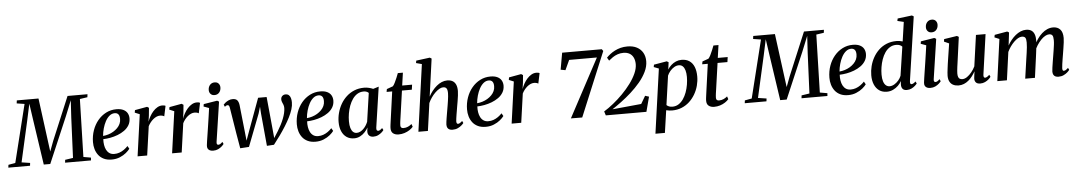

<svg xmlns="http://www.w3.org/2000/svg" viewBox="-84 -1359 12071 2153"><g transform="rotate(-5 5952.0 -282.0)"><path d="M-38 0 -34 -31.5 44.5 -46 205.5 -696 118 -709.5 122.5 -743H366.5L431 -253L446 -139.5L490 -256.5L693.5 -743H918L914 -709.5L828.5 -697L811 -46L895 -31.5L892.5 0H601L604.5 -32L694 -45.5L714 -497.5L725.5 -692L655 -517.5L434 0H361L286 -507.5L259 -694L219 -507.5L115 -46L210 -31.5L206.5 0Z M1332 -93Q1317.5 -72.5 1288.2 -48.2Q1259 -24 1217.8 -6.8Q1176.5 10.5 1125.5 10.5Q1074.5 10.5 1037.8 -7Q1001 -24.5 977.8 -54.5Q954.5 -84.5 943.2 -122.8Q932 -161 932.5 -202.5Q933 -273 955 -335.2Q977 -397.5 1016.5 -445Q1056 -492.5 1109.2 -519.8Q1162.5 -547 1225.5 -547Q1273 -547 1303.5 -532.2Q1334 -517.5 1348.8 -492Q1363.5 -466.5 1364 -433.5Q1364 -389.5 1343.8 -355.8Q1323.5 -322 1289.5 -297.8Q1255.5 -273.5 1214.2 -257.8Q1173 -242 1130.2 -234.2Q1087.5 -226.5 1050.5 -225.5Q1048.5 -191.5 1053.5 -160Q1058.5 -128.5 1071.2 -103.8Q1084 -79 1106 -64.2Q1128 -49.5 1159.5 -49.5Q1190.5 -49.5 1217.8 -59.2Q1245 -69 1269.2 -86Q1293.5 -103 1314 -125ZM1203.5 -504.5Q1170.5 -504.5 1144 -482.5Q1117.5 -460.5 1098.2 -424.8Q1079 -389 1067 -346.2Q1055 -303.5 1051.5 -261.5Q1081.5 -264 1111.5 -273.2Q1141.5 -282.5 1168 -298.2Q1194.5 -314 1215 -334.8Q1235.5 -355.5 1247 -381.2Q1258.5 -407 1258 -436Q1258 -470.5 1244 -487.5Q1230 -504.5 1203.5 -504.5Z M1417 0 1482.5 -468.5 1428 -491 1433 -519 1571.5 -544 1591.5 -531 1583 -444 1573 -375.5Q1583 -404.5 1599.5 -434.5Q1616 -464.5 1638 -489.2Q1660 -514 1686.5 -529.2Q1713 -544.5 1742.5 -544.5Q1755.5 -544.5 1764.8 -542.5Q1774 -540.5 1778.5 -537L1754 -420.5Q1749.5 -425 1736.5 -429Q1723.5 -433 1706.5 -433Q1686 -433 1666.2 -424Q1646.5 -415 1628.5 -399.8Q1610.5 -384.5 1595.8 -365.2Q1581 -346 1571 -325.5L1525 0Z M1805.5 0 1871 -468.5 1816.5 -491 1821.5 -519 1960 -544 1980 -531 1971.5 -444 1961.5 -375.5Q1971.5 -404.5 1988 -434.5Q2004.5 -464.5 2026.5 -489.2Q2048.5 -514 2075 -529.2Q2101.5 -544.5 2131 -544.5Q2144 -544.5 2153.2 -542.5Q2162.5 -540.5 2167 -537L2142.5 -420.5Q2138 -425 2125 -429Q2112 -433 2095 -433Q2074.5 -433 2054.8 -424Q2035 -415 2017 -399.8Q1999 -384.5 1984.2 -365.2Q1969.5 -346 1959.5 -325.5L1913.5 0Z M2268 10.5Q2246.5 10.5 2230.8 3.5Q2215 -3.5 2207 -18.5Q2199 -33.5 2202 -57Q2203.5 -72.5 2208.2 -104Q2213 -135.5 2219.8 -178.8Q2226.5 -222 2234 -271.2Q2241.5 -320.5 2249 -371.8Q2256.5 -423 2263 -470L2202.5 -492L2207 -519L2360 -544L2380.5 -532L2313.5 -84.5Q2310.5 -66 2316 -58.2Q2321.5 -50.5 2330 -50.5Q2340.5 -50.5 2351.2 -56.2Q2362 -62 2378 -78.5L2389.5 -54.5Q2382 -43.5 2365.2 -28.2Q2348.5 -13 2324 -1.2Q2299.5 10.5 2268 10.5ZM2336 -609Q2309 -609 2292.5 -627Q2276 -645 2276.5 -671.5Q2277 -706 2297 -728.5Q2317 -751 2349.5 -751Q2378.5 -751 2394 -733Q2409.5 -715 2409.5 -690Q2409.5 -655 2389.8 -632Q2370 -609 2336 -609Z M2571.5 10 2543 -155.5 2495.5 -450Q2492.5 -468.5 2487.2 -476Q2482 -483.5 2472.5 -483.5Q2463 -484 2455.5 -479.2Q2448 -474.5 2440.5 -468.5L2429.5 -493.5Q2436.5 -502 2451.8 -514.5Q2467 -527 2488.5 -536.8Q2510 -546.5 2534 -546.5Q2571 -546.5 2586.5 -527.2Q2602 -508 2606.5 -473L2638.5 -174.5L2649.5 -69L2688.5 -176.5L2820.5 -536.5H2916.5L2952 -168.5L2961 -70.5L3008.5 -145.5Q3029.5 -179.5 3046.5 -212.8Q3063.5 -246 3076 -278Q3088.5 -310 3095.5 -340Q3102.5 -370 3103 -397Q3103 -417.5 3096.8 -433.5Q3090.5 -449.5 3084 -464.2Q3077.5 -479 3077.5 -495Q3077.5 -518.5 3092.5 -533Q3107.5 -547.5 3130 -547.5Q3153 -547.5 3167 -535Q3181 -522.5 3187.2 -501Q3193.5 -479.5 3193.5 -453Q3194 -416.5 3180.8 -374.2Q3167.5 -332 3144.2 -286Q3121 -240 3090.5 -191.2Q3060 -142.5 3024.8 -93.2Q2989.5 -44 2952 4L2872 9L2837.5 -360L2833 -435L2810.5 -359.5L2670.5 3.5Z M3626.5 -93Q3612 -72.5 3582.8 -48.2Q3553.5 -24 3512.2 -6.8Q3471 10.5 3420 10.5Q3369 10.5 3332.2 -7Q3295.5 -24.5 3272.2 -54.5Q3249 -84.5 3237.8 -122.8Q3226.5 -161 3227 -202.5Q3227.5 -273 3249.5 -335.2Q3271.5 -397.5 3311 -445Q3350.5 -492.5 3403.8 -519.8Q3457 -547 3520 -547Q3567.5 -547 3598 -532.2Q3628.5 -517.5 3643.2 -492Q3658 -466.5 3658.5 -433.5Q3658.5 -389.5 3638.2 -355.8Q3618 -322 3584 -297.8Q3550 -273.5 3508.8 -257.8Q3467.5 -242 3424.8 -234.2Q3382 -226.5 3345 -225.5Q3343 -191.5 3348 -160Q3353 -128.5 3365.8 -103.8Q3378.5 -79 3400.5 -64.2Q3422.5 -49.5 3454 -49.5Q3485 -49.5 3512.2 -59.2Q3539.5 -69 3563.8 -86Q3588 -103 3608.5 -125ZM3498 -504.5Q3465 -504.5 3438.5 -482.5Q3412 -460.5 3392.8 -424.8Q3373.5 -389 3361.5 -346.2Q3349.5 -303.5 3346 -261.5Q3376 -264 3406 -273.2Q3436 -282.5 3462.5 -298.2Q3489 -314 3509.5 -334.8Q3530 -355.5 3541.5 -381.2Q3553 -407 3552.5 -436Q3552.5 -470.5 3538.5 -487.5Q3524.5 -504.5 3498 -504.5Z M4111.5 -88.5Q4108.5 -66.5 4114.5 -58.2Q4120.5 -50 4130.5 -50Q4139.5 -50 4150.8 -56.5Q4162 -63 4176 -77L4188.5 -53.5Q4182 -43.5 4165.8 -28.5Q4149.5 -13.5 4125.2 -1.5Q4101 10.5 4070.5 10.5Q4039 10.5 4022.2 -7.5Q4005.5 -25.5 4007.5 -59L4013 -98Q3998.5 -71 3975.2 -46Q3952 -21 3921.5 -5.2Q3891 10.5 3854.5 10.5Q3805 10.5 3769.5 -14Q3734 -38.5 3715 -82.8Q3696 -127 3696 -186Q3696 -237.5 3709.5 -289Q3723 -340.5 3749.2 -386.5Q3775.5 -432.5 3814 -468.2Q3852.5 -504 3902.8 -524.8Q3953 -545.5 4014.5 -545.5Q4040.5 -545.5 4067.2 -539.2Q4094 -533 4115 -523.5L4178.5 -543ZM4061.5 -482.5Q4052.5 -492 4038.2 -497.8Q4024 -503.5 4005.5 -503.5Q3965.5 -503.5 3934.5 -484.5Q3903.5 -465.5 3880.5 -432.8Q3857.5 -400 3842.2 -358.5Q3827 -317 3819.5 -272.5Q3812 -228 3812 -185Q3812 -138 3821.8 -107.8Q3831.5 -77.5 3848.5 -62.8Q3865.5 -48 3888 -48Q3908 -48 3927 -57.2Q3946 -66.5 3962.8 -82.5Q3979.5 -98.5 3992.8 -119Q4006 -139.5 4015 -161.5Z M4392 -177.5Q4388.5 -156 4386.5 -140.2Q4384.5 -124.5 4383.2 -112Q4382 -99.5 4382 -88Q4382 -71.5 4390.8 -63.8Q4399.5 -56 4414.5 -56Q4443.5 -56 4467 -67Q4490.5 -78 4508 -93.5L4519 -61.5Q4503 -42.5 4477.8 -26Q4452.5 -9.5 4421 0.5Q4389.5 10.5 4354.5 10.5Q4317 10.5 4293 -8.2Q4269 -27 4270 -68.5Q4270 -74.5 4270.8 -83.8Q4271.5 -93 4273.2 -106Q4275 -119 4277.2 -135.8Q4279.5 -152.5 4282.5 -174L4324.5 -476.5H4261.5L4267.5 -508L4337 -533Q4348.5 -545 4361.2 -570.8Q4374 -596.5 4385.8 -625.2Q4397.5 -654 4405.5 -675.5H4462.5L4442 -532.5H4553.5L4545.5 -476.5H4434.5Z M4962.5 10.5Q4940.5 10.5 4926 3.2Q4911.5 -4 4904.5 -18Q4897.5 -32 4897.5 -53Q4898 -65.5 4900.5 -85Q4903 -104.5 4906.8 -127.8Q4910.5 -151 4914.8 -175.8Q4919 -200.5 4923 -223.5Q4927 -246.5 4931 -271Q4935 -295.5 4938.5 -319.5Q4942 -343.5 4944.2 -365Q4946.5 -386.5 4946.5 -404Q4946.5 -429.5 4941.2 -444.5Q4936 -459.5 4925.2 -466Q4914.5 -472.5 4897.5 -472.5Q4877 -472.5 4853.8 -459.2Q4830.5 -446 4807 -423.2Q4783.5 -400.5 4763 -371.2Q4742.5 -342 4728.5 -310.5L4685 0H4578L4683 -753L4618.5 -770L4623.5 -797L4777.5 -817L4797 -805L4738.5 -382Q4756 -415 4779 -444.2Q4802 -473.5 4829.2 -496.5Q4856.5 -519.5 4886.8 -532.5Q4917 -545.5 4949.5 -545.5Q4984 -545.5 5008.5 -532Q5033 -518.5 5046 -490.2Q5059 -462 5059 -417.5Q5059 -397 5055.2 -367.2Q5051.5 -337.5 5046 -304.5Q5040.5 -271.5 5035 -241.5Q5032 -221 5028 -198.5Q5024 -176 5020.5 -154.2Q5017 -132.5 5014.5 -113.5Q5012 -94.5 5011 -80.5Q5011 -64 5015.8 -57Q5020.5 -50 5028.5 -50Q5038 -50 5049.2 -56.5Q5060.5 -63 5077 -78L5088.5 -54Q5081 -43.5 5064 -28.5Q5047 -13.5 5021.5 -1.5Q4996 10.5 4962.5 10.5Z M5542.5 -93Q5528 -72.5 5498.8 -48.2Q5469.5 -24 5428.2 -6.8Q5387 10.5 5336 10.5Q5285 10.5 5248.2 -7Q5211.5 -24.5 5188.2 -54.5Q5165 -84.5 5153.8 -122.8Q5142.5 -161 5143 -202.5Q5143.5 -273 5165.5 -335.2Q5187.5 -397.5 5227 -445Q5266.5 -492.5 5319.8 -519.8Q5373 -547 5436 -547Q5483.5 -547 5514 -532.2Q5544.5 -517.5 5559.2 -492Q5574 -466.5 5574.5 -433.5Q5574.5 -389.5 5554.2 -355.8Q5534 -322 5500 -297.8Q5466 -273.5 5424.8 -257.8Q5383.5 -242 5340.8 -234.2Q5298 -226.5 5261 -225.5Q5259 -191.5 5264 -160Q5269 -128.5 5281.8 -103.8Q5294.5 -79 5316.5 -64.2Q5338.5 -49.5 5370 -49.5Q5401 -49.5 5428.2 -59.2Q5455.5 -69 5479.8 -86Q5504 -103 5524.5 -125ZM5414 -504.5Q5381 -504.5 5354.5 -482.5Q5328 -460.5 5308.8 -424.8Q5289.5 -389 5277.5 -346.2Q5265.5 -303.5 5262 -261.5Q5292 -264 5322 -273.2Q5352 -282.5 5378.5 -298.2Q5405 -314 5425.5 -334.8Q5446 -355.5 5457.5 -381.2Q5469 -407 5468.5 -436Q5468.5 -470.5 5454.5 -487.5Q5440.5 -504.5 5414 -504.5Z M5627.5 0 5693 -468.5 5638.5 -491 5643.5 -519 5782 -544 5802 -531 5793.5 -444 5783.5 -375.5Q5793.5 -404.5 5810 -434.5Q5826.5 -464.5 5848.5 -489.2Q5870.5 -514 5897 -529.2Q5923.5 -544.5 5953 -544.5Q5966 -544.5 5975.2 -542.5Q5984.5 -540.5 5989 -537L5964.5 -420.5Q5960 -425 5947 -429Q5934 -433 5917 -433Q5896.5 -433 5876.8 -424Q5857 -415 5839 -399.8Q5821 -384.5 5806.2 -365.2Q5791.5 -346 5781.5 -325.5L5735.5 0Z M6644.5 -655.5H6332L6281 -544.5L6227.5 -554.5L6261 -743H6707L6722 -722L6422 0.5L6294.5 -0.5Z M6687.5 0 6673 -45.5Q6724 -76.5 6779.2 -121Q6834.5 -165.5 6886.5 -218.2Q6938.5 -271 6980.5 -327.5Q7022.5 -384 7047.2 -439.2Q7072 -494.5 7072 -543.5Q7071.5 -587.5 7056.2 -618.5Q7041 -649.5 7012.8 -665.5Q6984.5 -681.5 6945 -681.5Q6909.5 -681.5 6879 -670.8Q6848.5 -660 6823.5 -643Q6798.5 -626 6778 -608.5L6757.5 -643.5Q6775.5 -662.5 6799.5 -681.2Q6823.5 -700 6853.2 -715.2Q6883 -730.5 6918.5 -739.8Q6954 -749 6995 -749Q7058 -749 7102 -725.8Q7146 -702.5 7169 -661.5Q7192 -620.5 7192 -566.5Q7192 -507.5 7163.2 -448Q7134.5 -388.5 7087.2 -332.2Q7040 -276 6983.5 -225.5Q6927 -175 6870.5 -133.2Q6814 -91.5 6768 -61.5L7094 -93L7145.5 -180.5L7188.5 -167L7144.5 0Z M7224 253.5 7326 -471.5 7270 -493 7275 -519.5 7421 -544.5 7441 -532.5 7430 -451Q7446 -477.5 7470 -499.2Q7494 -521 7523.8 -533.8Q7553.5 -546.5 7587 -546.5Q7640 -546.5 7675.5 -522.2Q7711 -498 7729 -453Q7747 -408 7747 -345.5Q7747 -294 7733.5 -243Q7720 -192 7693.5 -146.5Q7667 -101 7628.8 -65.5Q7590.5 -30 7541 -10Q7491.5 10 7432 10Q7416 10 7399.2 7.5Q7382.5 5 7367 1.5L7330.5 253.5ZM7375 -56Q7386 -45 7402.5 -38.5Q7419 -32 7441 -32Q7479.5 -32 7510 -51.5Q7540.5 -71 7563.2 -103.8Q7586 -136.5 7601 -177.8Q7616 -219 7623.5 -263.8Q7631 -308.5 7631 -350.5Q7631 -393.5 7622 -424.5Q7613 -455.5 7595.5 -472Q7578 -488.5 7552 -488.5Q7525 -488.5 7499.2 -473.2Q7473.5 -458 7453 -433.8Q7432.5 -409.5 7421.5 -383Z M7944.5 -177.5Q7941 -156 7939 -140.2Q7937 -124.5 7935.8 -112Q7934.5 -99.5 7934.5 -88Q7934.5 -71.5 7943.2 -63.8Q7952 -56 7967 -56Q7996 -56 8019.5 -67Q8043 -78 8060.5 -93.5L8071.5 -61.5Q8055.5 -42.5 8030.2 -26Q8005 -9.5 7973.5 0.5Q7942 10.5 7907 10.5Q7869.5 10.5 7845.5 -8.2Q7821.5 -27 7822.5 -68.5Q7822.5 -74.5 7823.2 -83.8Q7824 -93 7825.8 -106Q7827.5 -119 7829.8 -135.8Q7832 -152.5 7835 -174L7877 -476.5H7814L7820 -508L7889.5 -533Q7901 -545 7913.8 -570.8Q7926.5 -596.5 7938.2 -625.2Q7950 -654 7958 -675.5H8015L7994.5 -532.5H8106L8098 -476.5H7987Z M8251.5 0 8255.5 -31.5 8334 -46 8495 -696 8407.5 -709.5 8412 -743H8656L8720.5 -253L8735.5 -139.5L8779.5 -256.5L8983 -743H9207.5L9203.5 -709.5L9118 -697L9100.5 -46L9184.5 -31.5L9182 0H8890.5L8894 -32L8983.5 -45.5L9003.5 -497.5L9015 -692L8944.5 -517.5L8723.5 0H8650.5L8575.5 -507.5L8548.5 -694L8508.5 -507.5L8404.5 -46L8499.5 -31.5L8496 0Z M9621.5 -93Q9607 -72.5 9577.8 -48.2Q9548.5 -24 9507.2 -6.8Q9466 10.5 9415 10.5Q9364 10.5 9327.2 -7Q9290.5 -24.5 9267.2 -54.5Q9244 -84.5 9232.8 -122.8Q9221.5 -161 9222 -202.5Q9222.5 -273 9244.5 -335.2Q9266.5 -397.5 9306 -445Q9345.5 -492.5 9398.8 -519.8Q9452 -547 9515 -547Q9562.5 -547 9593 -532.2Q9623.5 -517.5 9638.2 -492Q9653 -466.5 9653.5 -433.5Q9653.5 -389.5 9633.2 -355.8Q9613 -322 9579 -297.8Q9545 -273.5 9503.8 -257.8Q9462.5 -242 9419.8 -234.2Q9377 -226.5 9340 -225.5Q9338 -191.5 9343 -160Q9348 -128.5 9360.8 -103.8Q9373.5 -79 9395.5 -64.2Q9417.5 -49.5 9449 -49.5Q9480 -49.5 9507.2 -59.2Q9534.5 -69 9558.8 -86Q9583 -103 9603.5 -125ZM9493 -504.5Q9460 -504.5 9433.5 -482.5Q9407 -460.5 9387.8 -424.8Q9368.5 -389 9356.5 -346.2Q9344.5 -303.5 9341 -261.5Q9371 -264 9401 -273.2Q9431 -282.5 9457.5 -298.2Q9484 -314 9504.5 -334.8Q9525 -355.5 9536.5 -381.2Q9548 -407 9547.5 -436Q9547.5 -470.5 9533.5 -487.5Q9519.5 -504.5 9493 -504.5Z M10118.5 -86.5Q10116.5 -68.5 10119.8 -59.2Q10123 -50 10133 -50Q10142.5 -50 10154 -56.2Q10165.5 -62.5 10180 -76L10192 -53Q10184.5 -42 10168.2 -27.2Q10152 -12.5 10128.5 -1Q10105 10.5 10075.5 10.5Q10041.5 10.5 10027 -8.8Q10012.5 -28 10014 -61L10017 -95.5Q10003.5 -69 9978.8 -44.8Q9954 -20.5 9921.5 -5Q9889 10.5 9851 10.5Q9800.5 10.5 9765 -14.5Q9729.5 -39.5 9710.8 -84Q9692 -128.5 9692 -188Q9692 -239 9705 -290.2Q9718 -341.5 9743.5 -387.2Q9769 -433 9806.8 -469Q9844.5 -505 9894.8 -525.8Q9945 -546.5 10007.5 -546.5Q10025 -546.5 10043 -543.5Q10061 -540.5 10076 -536L10107.5 -753L10036.5 -770L10042.5 -797L10204.5 -817L10224 -805ZM10067 -478Q10058 -489.5 10040.2 -496.8Q10022.5 -504 10000.5 -504Q9959.5 -504 9927.8 -484.2Q9896 -464.5 9873.2 -431Q9850.5 -397.5 9836 -356Q9821.5 -314.5 9814.5 -270.5Q9807.5 -226.5 9807.5 -186Q9807.5 -140.5 9817.2 -109.8Q9827 -79 9845 -63.5Q9863 -48 9887 -48Q9914 -48 9940.2 -63.5Q9966.5 -79 9987.5 -103.5Q10008.5 -128 10018.5 -155Z M10340.5 10.5Q10319 10.5 10303.2 3.5Q10287.5 -3.5 10279.5 -18.5Q10271.5 -33.5 10274.5 -57Q10276 -72.5 10280.8 -104Q10285.5 -135.5 10292.2 -178.8Q10299 -222 10306.5 -271.2Q10314 -320.5 10321.5 -371.8Q10329 -423 10335.5 -470L10275 -492L10279.5 -519L10432.5 -544L10453 -532L10386 -84.5Q10383 -66 10388.5 -58.2Q10394 -50.5 10402.5 -50.5Q10413 -50.5 10423.8 -56.2Q10434.5 -62 10450.5 -78.5L10462 -54.5Q10454.5 -43.5 10437.8 -28.2Q10421 -13 10396.5 -1.2Q10372 10.5 10340.5 10.5ZM10408.5 -609Q10381.5 -609 10365 -627Q10348.5 -645 10349 -671.5Q10349.5 -706 10369.5 -728.5Q10389.5 -751 10422 -751Q10451 -751 10466.5 -733Q10482 -715 10482 -690Q10482 -655 10462.2 -632Q10442.5 -609 10408.5 -609Z M10658 10.5Q10625.5 10.5 10599.8 -1.8Q10574 -14 10559.2 -40Q10544.5 -66 10544 -106.5Q10544 -122 10546.2 -144.5Q10548.5 -167 10551.8 -192.5Q10555 -218 10558.2 -242Q10561.5 -266 10564.5 -284L10593 -468.5L10537 -493.5L10541.5 -521.5L10687.5 -544L10707.5 -532L10673.5 -284.5Q10671 -265 10667.8 -242.5Q10664.5 -220 10661.5 -197.8Q10658.5 -175.5 10656.8 -156.5Q10655 -137.5 10655 -124.5Q10655 -99.5 10660.8 -84.5Q10666.5 -69.5 10678.2 -63Q10690 -56.5 10707.5 -56.5Q10733 -56.5 10759.8 -74.8Q10786.5 -93 10810.8 -122.8Q10835 -152.5 10852 -187.5L10901 -537H11009L10945.5 -86.5Q10943 -68.5 10947.5 -59.2Q10952 -50 10961.5 -50Q10971 -50 10983 -56.8Q10995 -63.5 11010.5 -79L11022 -55.5Q11015 -44 10997.8 -28.5Q10980.5 -13 10956.2 -1.5Q10932 10 10902.5 10Q10868.5 10 10853.5 -7Q10838.5 -24 10839 -49.5Q10839 -53 10840 -62Q10841 -71 10842.5 -83Q10844 -95 10845.8 -107.2Q10847.5 -119.5 10849 -129L10847.5 -129.5Q10832.5 -102.5 10813.2 -77.2Q10794 -52 10770.2 -32.2Q10746.5 -12.5 10718.5 -1Q10690.5 10.5 10658 10.5Z M11273 -532.5 11255.5 -386.5Q11273 -418.5 11296 -447Q11319 -475.5 11346.2 -497.8Q11373.5 -520 11403.5 -532.8Q11433.5 -545.5 11465 -545.5Q11501 -545.5 11524 -530.8Q11547 -516 11558.2 -486.5Q11569.5 -457 11569 -411.5Q11569 -405 11568 -394.5Q11567 -384 11565.8 -372Q11564.5 -360 11562.5 -347L11548 -353Q11566 -396.5 11590.2 -431.8Q11614.5 -467 11643 -492.5Q11671.5 -518 11703.2 -531.8Q11735 -545.5 11768.5 -545.5Q11819.5 -545.5 11848.8 -514.2Q11878 -483 11878 -417.5Q11878 -397.5 11874.2 -367.8Q11870.5 -338 11865.2 -305Q11860 -272 11855 -241.5Q11850.5 -214 11845.5 -184Q11840.5 -154 11836.8 -127Q11833 -100 11832 -80.5Q11832 -64 11835.8 -57.2Q11839.5 -50.5 11847.5 -50.5Q11858 -50.5 11869.5 -57Q11881 -63.5 11897 -79L11908.5 -56Q11901 -45 11884 -29.5Q11867 -14 11841.5 -1.8Q11816 10.5 11783 10.5Q11761 10.5 11746.5 3Q11732 -4.5 11725.2 -18.8Q11718.5 -33 11718.5 -53Q11719 -69.5 11723 -98Q11727 -126.5 11732.5 -159.8Q11738 -193 11743 -224.5Q11748 -255 11753.2 -287.5Q11758.5 -320 11762.2 -350.5Q11766 -381 11765.5 -404Q11765.5 -442.5 11754.5 -457.2Q11743.5 -472 11717.5 -472Q11697.5 -472 11673.5 -458.5Q11649.5 -445 11625.5 -420Q11601.5 -395 11580.2 -361.5Q11559 -328 11544 -288L11564 -357Q11562.5 -337 11560.2 -315.5Q11558 -294 11555 -272.5Q11552 -251 11549.5 -230.5L11518 0H11408.5L11440.5 -223.5Q11445.5 -254 11450 -287.2Q11454.5 -320.5 11457.8 -350.8Q11461 -381 11460.5 -403.5Q11460.5 -443 11449.5 -457.8Q11438.5 -472.5 11410.5 -472.5Q11391 -472.5 11368.5 -459.8Q11346 -447 11323.2 -425Q11300.5 -403 11280.5 -374.8Q11260.5 -346.5 11246 -315.5L11202.5 0H11094.5L11159 -469L11105 -491.5L11110.5 -519.5L11253 -544.5Z"/></g></svg>

Font: Merriweather 72pt Medium
Style: Italic
Weight: 500
Italic angle: -7.8°
Version: Version 2.101